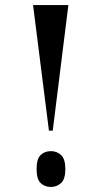

<svg xmlns="http://www.w3.org/2000/svg" viewBox="-20 -734 407 761"><path d="M174 -216H189L251 -714H111ZM182 7Q205 7 222 -8.5Q239 -24 239 -64Q239 -104 222 -119.5Q205 -135 182 -135Q157 -135 141 -119.5Q125 -104 125 -64Q125 -24 141 -8.5Q157 7 182 7Z"/></svg>

Font: Noto Serif Display Semi
Style: Regular
Weight: 600
Designer: Monotype Design Team
Foundry: Monotype Imaging Inc.
Version: Version 1.900